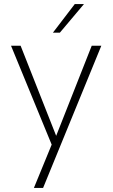

<svg xmlns="http://www.w3.org/2000/svg" viewBox="-20 -717 551 940"><path d="M233 -9 34 -493H81L255 -52L429 -493H476L191 203H146ZM346 -697H391L273 -557H239Z"/></svg>

Font: Hanken Grotesk ExtraLight
Style: Regular
Weight: 200
Designer: Alfredo Marco Pradil
Foundry: Hanken Design Co.
Version: Version 3.014